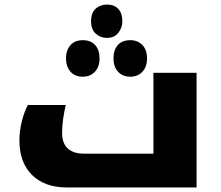

<svg xmlns="http://www.w3.org/2000/svg" viewBox="-20 -821 966 841"><path d="M272 0Q176 0 120.5 -54.5Q65 -109 65 -206Q65 -247 75.5 -289Q86 -331 102 -361H268Q261 -331 256.5 -300Q252 -269 252 -238Q252 -194 276.5 -171Q301 -148 347 -148H652V-502H841V0ZM448 -655Q420 -655 399.5 -673.5Q379 -692 379 -728Q379 -766 399.5 -783.5Q420 -801 448 -801Q481 -801 498.5 -781.5Q516 -762 516 -728Q516 -700 498.5 -677.5Q481 -655 448 -655ZM343 -485Q307 -485 288 -508Q269 -531 269 -565Q269 -600 288 -622.5Q307 -645 343 -645Q377 -645 396.5 -624Q416 -603 416 -565Q416 -528 395.5 -506.5Q375 -485 343 -485ZM551 -485Q517 -485 497 -507Q477 -529 477 -565Q477 -602 496 -623.5Q515 -645 551 -645Q583 -645 603.5 -624Q624 -603 624 -565Q624 -528 603.5 -506.5Q583 -485 551 -485Z"/></svg>

Font: Noto Kufi Arabic Black
Style: Regular
Weight: 900
Designer: Monotype Design Team, David Williams, Khaled Hosny
Foundry: Google LLC
Version: Version 2.109; ttfautohint (v1.8.4.7-5d5b)